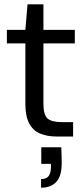

<svg xmlns="http://www.w3.org/2000/svg" viewBox="-20 -635 381 893"><path d="M244 0Q199 0 166 -14Q133 -28 115.5 -61.5Q98 -95 98 -152V-433H12V-496H98L108 -615H182V-496H328V-433H182V-152Q182 -101 201 -84Q220 -67 268 -67H320V0ZM171 238V198Q196 198 206.5 183.5Q217 169 217 141V127H172V50H265Q266 70 266.5 89Q267 108 267 124Q267 184 242 211Q217 238 171 238Z"/></svg>

Font: DM Sans 36pt
Style: Regular
Weight: 400
Designer: Colophon Foundry, Jonny Pinhorn
Foundry: Colophon Foundry
Version: Version 4.004;gftools[0.9.30]